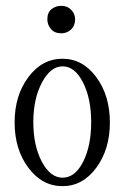

<svg xmlns="http://www.w3.org/2000/svg" viewBox="-20 -626 426 657"><path d="M190 -512Q167 -512 154.5 -526.5Q142 -541 142 -560Q142 -583 156 -594.5Q170 -606 190 -606Q211 -606 224 -592Q237 -578 237 -560Q237 -538 223 -525Q209 -512 190 -512ZM194 11Q124 11 77 -52Q30 -115 30 -207Q30 -299 77 -362Q124 -425 194 -425Q263 -425 309.5 -362Q356 -299 356 -207Q356 -115 309.5 -52Q263 11 194 11ZM194 -18Q237 -18 264.5 -72.5Q292 -127 292 -208Q292 -289 264 -344Q236 -399 194 -399Q153 -399 123.5 -343.5Q94 -288 94 -208Q94 -128 123 -73Q152 -18 194 -18Z"/></svg>

Font: Junicode Cond Light
Style: Regular
Weight: 300
Width: 3
Designer: Peter S. Baker
Version: Version 2.201